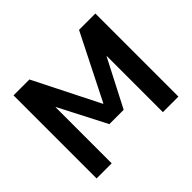

<svg xmlns="http://www.w3.org/2000/svg" viewBox="-158 -962 1194 1194"><g transform="rotate(-45 439.0 -365.0)"><path d="M79.1 0V-730.5H218.8L435.5 -299.8H438.5L655.3 -730.5H798.8V0H662.1V-493.2H660.2L500 -182.6H374L213.9 -493.2H211.9V0Z"/></g></svg>

Font: GenEi M Gothic v2 Bold
Style: Regular
Weight: 700
Version: Version 2.0